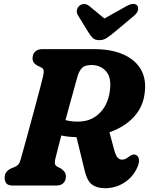

<svg xmlns="http://www.w3.org/2000/svg" viewBox="-20 -952 765 985"><path d="M687.5 -101Q667 -48 621 -17.2Q575 13.5 518.5 13.5Q476.5 13.5 451.8 -5.5Q427 -24.5 415.5 -72L372.5 -248.5Q330 -249 294.5 -257Q284.5 -219 276.5 -187.5Q268.5 -156 264 -138Q259 -114 263 -107.5Q267 -101 275 -96L291 -88.5Q303 -80.5 310.5 -71Q318 -61.5 318 -46.5Q318 -25.5 305.2 -12.8Q292.5 0 267.5 0H47.5Q21.5 0 12.5 -11.5Q3.5 -23 4 -40.5Q3.5 -58.5 13.5 -70.2Q23.5 -82 37 -88L54 -95Q66.5 -100 73.8 -108Q81 -116 86 -134Q92.5 -156.5 104.2 -199Q116 -241.5 130.2 -293.8Q144.5 -346 158.5 -398.5Q172.5 -451 184 -494Q195.5 -537 201 -560.5Q205.5 -581 204 -591Q202.5 -601 188.5 -607.5L172.5 -615Q147 -628.5 147 -652.5Q147 -674 160.2 -687Q173.5 -700 198 -700H461.5Q552 -700 614.2 -672Q676.5 -644 704.5 -592.5Q732.5 -541 721.5 -469.5Q712.5 -401 665.2 -350.5Q618 -300 541.5 -273.5L566 -182.5Q572 -159 581.5 -146Q591 -133 606.5 -133Q616.5 -133 625.2 -137.5Q634 -142 643 -149.5Q649.5 -154.5 658.8 -157.8Q668 -161 676.5 -157.5Q689 -152.5 692.2 -137.2Q695.5 -122 687.5 -101ZM378 -561Q373 -542.5 363 -507.2Q353 -472 340.8 -427.2Q328.5 -382.5 316 -336Q343.5 -328 379 -328Q427.5 -328 463 -349.8Q498.5 -371.5 519 -408.2Q539.5 -445 544 -490Q552.5 -554.5 523.8 -586.5Q495 -618.5 450 -618.5Q414.5 -618.5 400.2 -603Q386 -587.5 378 -561ZM569 -788.5Q546.5 -770 529 -758Q511.5 -746 489.5 -746Q467 -746 455.5 -757.5Q444 -769 432 -788.5L380 -873.5Q371.5 -888 374.8 -901.5Q378 -915 388 -923Q413 -941.5 440 -919.5L515.5 -857L627 -919.5Q668 -942.5 684.5 -923Q690.5 -915.5 688 -901Q685.5 -886.5 668 -871.5Z"/></svg>

Font: Fraunces 72pt S100
Style: Bold Italic
Weight: 700
Italic angle: -16°
Version: Version 1.000; ttfautohint (v1.8.3)